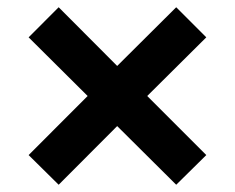

<svg xmlns="http://www.w3.org/2000/svg" viewBox="-20 -576 642 524"><path d="M58.1 -152.8 219.2 -314 58.1 -474.1 140.1 -556.2 299.8 -396 460.9 -556.2 543 -474.1 381.8 -314 543 -152.8 460.9 -71.8 299.8 -231.9 140.1 -71.8Z"/></svg>

Font: Hack
Style: Bold Italic
Weight: 700
Italic angle: -11°
Monospace: yes
Designer: Christopher Simpkins
Foundry: Christopher Simpkins
Version: Version 2.017; ttfautohint (v1.4.1) -l 4 -r 80 -G 350 -x 0 -